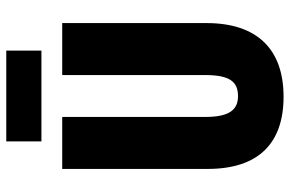

<svg xmlns="http://www.w3.org/2000/svg" viewBox="-180 -758 947 628"><g transform="rotate(-90 294.0 -443.5)"><path d="M443 -897H146V-782H443ZM533 -242V-714H363V-247C363 -167 342 -139 294 -139C249 -139 226 -168 226 -246V-714H56V-238C56 -72 140 10 292 10C448 10 533 -77 533 -242Z"/></g></svg>

Font: Noto Sans Arabic ExtCond Blk
Style: Regular
Weight: 900
Width: 2
Designer: Monotype Design Team, Nadine Chahine, Nizar Qandah and Khaled Hosny
Foundry: Monotype Imaging Inc.
Version: Version 2.012